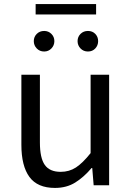

<svg xmlns="http://www.w3.org/2000/svg" viewBox="-20 -910 647 943"><path d="M250 13Q164 13 124.5 -41Q85 -95 85 -199V-543H176V-210Q176 -134 200 -100Q224 -66 278 -66Q320 -66 353 -87.5Q386 -109 425 -158V-543H516V0H440L433 -85H430Q392 -40 349.5 -13.5Q307 13 250 13ZM155 -839V-890H452V-839ZM412 -657Q390 -657 375.5 -672Q361 -687 361 -708Q361 -729 375.5 -743.5Q390 -758 412 -758Q434 -758 448 -743.5Q462 -729 462 -708Q462 -687 448 -672Q434 -657 412 -657ZM146 -708Q146 -729 160.5 -743.5Q175 -758 197 -758Q218 -758 232.5 -743.5Q247 -729 247 -708Q247 -687 232.5 -672Q218 -657 197 -657Q175 -657 160.5 -672Q146 -687 146 -708Z"/></svg>

Font: Kinto Sans
Style: Regular
Weight: 400
Designer: Authors: Ryoko NISHIZUKA  (kana & ideographs); Paul D. Hunt (Latin, Greek & Cyrillic); Wenlong ZHANG  (bopomofo); Sandol
Foundry: Adobe Systems Incorporated, ookami Inc.
Version: Version 0.001